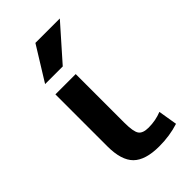

<svg xmlns="http://www.w3.org/2000/svg" viewBox="-235 -838 923 923"><g transform="rotate(-45 226.5 -376.5)"><path d="M232 -520V-190Q232 -129 245.5 -109.5Q259 -90 298 -90Q346 -90 388 -107L404 -10Q342 10 271 10Q177 10 135.5 -31Q94 -72 94 -167V-520ZM201 -763H367L214 -590H94Z"/></g></svg>

Font: M PLUS 1p
Style: Bold
Weight: 700
Version: Version 1.062